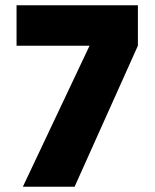

<svg xmlns="http://www.w3.org/2000/svg" viewBox="-20 -694 590 731"><path d="M505 -674V-520L264 17H67L321 -520H43V-674Z"/></svg>

Font: Biryani Heavy
Style: Regular
Weight: 900
Designer: Dan Reynolds and Mathieu Réguer
Foundry: Dan Reynolds and Mathieu Réguer
Version: Version 1.003; ttfautohint (v1.1) -l 5 -r 5 -G 72 -x 0 -D la